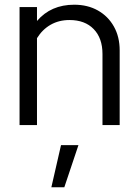

<svg xmlns="http://www.w3.org/2000/svg" viewBox="-20 -531 589 815"><path d="M63 0V-501H137V-442Q196 -511 295 -511Q352.2 -511 395.6 -486.5Q439 -462 463.5 -418.3Q488 -374.6 488 -317V0H415V-302Q415 -369 377.7 -407.5Q340.5 -446 275 -446Q230 -446 195 -426Q160 -406 137 -369V0ZM198 264 239 85H313L253 264Z"/></svg>

Font: Red Hat Display
Style: Regular
Weight: 300
Designer: Pentagram, MCKL
Foundry: Pentagram, MCKL
Version: Version 1.023